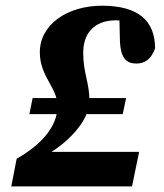

<svg xmlns="http://www.w3.org/2000/svg" viewBox="-20 -666 586 686"><path d="M20.3 0H451.7L477.1 -123.3H124.8L126.9 -102.2C220.2 -149.1 299.7 -234.8 299.7 -305.4C299.7 -369.7 277.3 -405 277.3 -477.6C277.3 -542.4 312.3 -593.4 394.3 -593.4C411.1 -593.4 428.5 -591.5 449.8 -585.1L406.4 -609.6C406.9 -582 407.8 -554.9 408.3 -527.3C409.4 -457.1 431.7 -439 467 -439C495.5 -439 519.2 -452.3 534.1 -492.8C534.1 -591.8 474.4 -645.6 344.4 -645.6C220.8 -645.6 122.3 -578.6 122.3 -479.4C122.3 -391.6 185.5 -353.3 185.5 -286.8C185.5 -212.9 125.3 -147.4 39.5 -98.8L20.3 0ZM85 -258.3H418.5L430.6 -315.5H96.5L85 -258.3Z"/></svg>

Font: Source Serif Variable
Style: Italic
Weight: 389
Italic angle: -12°
Designer: Frank Grießhammer
Foundry: Adobe Systems Incorporated
Version: Version 3.001;hotconv 1.0.111;makeotfexe 2.5.65597